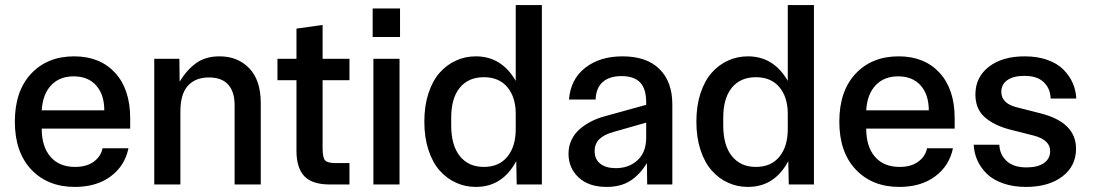

<svg xmlns="http://www.w3.org/2000/svg" viewBox="-20 -734 4348 764"><path d="M277.8 9.8Q169.9 9.8 104.5 -59.3Q39.1 -128.4 39.1 -250Q39.1 -371.6 103.8 -440.7Q168.5 -509.8 274.9 -509.8Q377.9 -509.8 438 -444.3Q498 -378.9 498 -263.2V-222.2H146Q146 -150.4 180.9 -110.1Q215.8 -69.8 278.8 -69.8Q324.7 -69.8 353 -90.6Q381.3 -111.3 388.2 -144H491.2Q476.6 -73.7 420.2 -32Q363.8 9.8 277.8 9.8ZM146 -294.9H395Q395 -357.4 362.8 -393.8Q330.6 -430.2 272.9 -430.2Q216.8 -430.2 183.3 -394.5Q149.9 -358.9 146 -294.9Z M593.8 0V-500H693.8L694.8 -409.2Q723.6 -456.5 761 -483.2Q798.3 -509.8 853.5 -509.8Q926.3 -509.8 971.9 -462.2Q1017.6 -414.6 1017.6 -324.2V0H913.6V-314.9Q913.6 -369.1 887.9 -397.5Q862.3 -425.8 811.5 -425.8Q757.3 -425.8 727.5 -392.6Q697.8 -359.4 697.8 -291V0Z M1292 0Q1221.7 0 1190.7 -33.2Q1159.7 -66.4 1159.7 -133.8V-415H1084V-500H1159.7V-620.1L1263.7 -634.8V-500H1370.6V-415H1263.7V-144Q1263.7 -106.4 1273.7 -95.7Q1283.7 -85 1316.9 -85H1370.6V0Z M1465.8 0V-500H1569.8V0ZM1462.9 -586.9H1571.8V-700.2H1462.9Z M1873.5 9.8Q1831.1 9.8 1794.2 -7.1Q1757.3 -23.9 1729.2 -55.7Q1701.2 -87.4 1684.8 -137.5Q1668.5 -187.5 1668.5 -250Q1668.5 -312.5 1684.8 -362.5Q1701.2 -412.6 1729.2 -444.3Q1757.3 -476.1 1794.2 -492.9Q1831.1 -509.8 1873.5 -509.8Q1976.1 -509.8 2032.2 -412.1V-713.9H2136.2V0H2036.1L2034.2 -92.8Q1979.5 9.8 1873.5 9.8ZM1775.4 -234.9Q1775.4 -155.8 1809.8 -112.8Q1844.2 -69.8 1905.3 -69.8Q1965.8 -69.8 1999 -110.6Q2032.2 -151.4 2032.2 -220.2V-280.8Q2032.2 -347.2 1999 -387Q1965.8 -426.8 1905.3 -426.8Q1843.8 -426.8 1809.6 -385Q1775.4 -343.3 1775.4 -265.1Z M2394 9.8Q2322.8 9.8 2282.5 -27.8Q2242.2 -65.4 2242.2 -122.1Q2242.2 -152.3 2254.4 -177.7Q2266.6 -203.1 2287.6 -220.9Q2308.6 -238.8 2332.8 -251Q2356.9 -263.2 2385.3 -271L2551.3 -316.9V-326.2Q2551.3 -380.9 2527.1 -406Q2502.9 -431.2 2453.1 -431.2Q2404.8 -431.2 2378.2 -407.5Q2351.6 -383.8 2350.1 -337.9H2244.1Q2250.5 -418.9 2308.8 -464.4Q2367.2 -509.8 2457 -509.8Q2553.2 -509.8 2604.2 -459.2Q2655.3 -408.7 2655.3 -318.8V0H2555.2L2554.2 -85Q2525.4 -38.1 2487.5 -14.2Q2449.7 9.8 2394 9.8ZM2346.2 -132.8Q2346.2 -100.1 2368.7 -82.5Q2391.1 -64.9 2430.2 -64.9Q2482.9 -64.9 2517.1 -96.7Q2551.3 -128.4 2551.3 -186V-246.1L2421.4 -209Q2383.8 -198.7 2365 -180.4Q2346.2 -162.1 2346.2 -132.8Z M2956.1 9.8Q2913.6 9.8 2876.7 -7.1Q2839.8 -23.9 2811.8 -55.7Q2783.7 -87.4 2767.3 -137.5Q2751 -187.5 2751 -250Q2751 -312.5 2767.3 -362.5Q2783.7 -412.6 2811.8 -444.3Q2839.8 -476.1 2876.7 -492.9Q2913.6 -509.8 2956.1 -509.8Q3058.6 -509.8 3114.7 -412.1V-713.9H3218.8V0H3118.7L3116.7 -92.8Q3062 9.8 2956.1 9.8ZM2857.9 -234.9Q2857.9 -155.8 2892.3 -112.8Q2926.8 -69.8 2987.8 -69.8Q3048.3 -69.8 3081.5 -110.6Q3114.7 -151.4 3114.7 -220.2V-280.8Q3114.7 -347.2 3081.5 -387Q3048.3 -426.8 2987.8 -426.8Q2926.3 -426.8 2892.1 -385Q2857.9 -343.3 2857.9 -265.1Z M3558.6 9.8Q3450.7 9.8 3385.3 -59.3Q3319.8 -128.4 3319.8 -250Q3319.8 -371.6 3384.5 -440.7Q3449.2 -509.8 3555.7 -509.8Q3658.7 -509.8 3718.8 -444.3Q3778.8 -378.9 3778.8 -263.2V-222.2H3426.8Q3426.8 -150.4 3461.7 -110.1Q3496.6 -69.8 3559.6 -69.8Q3605.5 -69.8 3633.8 -90.6Q3662.1 -111.3 3668.9 -144H3772Q3757.3 -73.7 3700.9 -32Q3644.5 9.8 3558.6 9.8ZM3426.8 -294.9H3675.8Q3675.8 -357.4 3643.6 -393.8Q3611.3 -430.2 3553.7 -430.2Q3497.6 -430.2 3464.1 -394.5Q3430.7 -358.9 3426.8 -294.9Z M4001.5 -217.8Q3937.5 -233.9 3899.4 -266.8Q3861.3 -299.8 3861.3 -357.9Q3861.3 -426.8 3914.8 -468.3Q3968.3 -509.8 4057.6 -509.8Q4108.4 -509.8 4147.9 -495.6Q4187.5 -481.4 4211.4 -457.3Q4235.4 -433.1 4248.3 -404.1Q4261.2 -375 4262.7 -341.8H4160.6Q4159.7 -381.3 4133.5 -406.7Q4107.4 -432.1 4056.6 -432.1Q4012.7 -432.1 3988.5 -415.3Q3964.4 -398.4 3964.4 -368.2Q3964.4 -321.3 4029.3 -306.2L4119.6 -283.2Q4261.7 -247.6 4261.7 -142.1Q4261.7 -72.8 4207 -31.5Q4152.3 9.8 4062.5 9.8Q4011.7 9.8 3971.4 -4.4Q3931.2 -18.6 3906.7 -42.5Q3882.3 -66.4 3869.1 -95.9Q3856 -125.5 3854.5 -158.2H3956.5Q3958 -119.1 3985.4 -93.5Q4012.7 -67.9 4064.5 -67.9Q4108.9 -67.9 4133.8 -85Q4158.7 -102.1 4158.7 -132.8Q4158.7 -177.7 4092.3 -194.8Z"/></svg>

Font: TASA Orbiter Deck Medium
Style: Regular
Weight: 500
Designer: Weizhong Zhang
Version: Version 1.000;Glyphs 3.1.2 (3151)